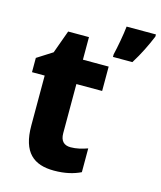

<svg xmlns="http://www.w3.org/2000/svg" viewBox="-115 -843 784 936"><g transform="rotate(15 277.5 -375.0)"><path d="M555 -749V-760H407C403 -719 390 -650 381 -613V-600H479C511 -651 535 -701 555 -749ZM295 -121C262 -121 243 -139 243 -178V-426H373V-549H243V-663H138L96 -547L19 -498V-426H83V-174C83 -38 144 10 246 10C302 10 345 -1 380 -18V-138C351 -128 324 -121 295 -121Z"/></g></svg>

Font: Noto Sans Gurmukhi UI SemiCondensed ExtraBold
Style: Regular
Weight: 800
Width: 4
Designer: Jelle Bosma - Monotype Design Team
Foundry: Monotype Imaging Inc.
Version: Version 2.004